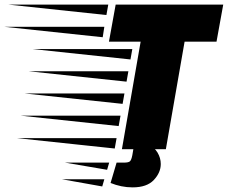

<svg xmlns="http://www.w3.org/2000/svg" viewBox="-200 -645 985 830"><path d="M327 0 408 -465H271L300 -625H765L736 -465H598L517 0ZM260 -580 -163 -625H268ZM244 -484 -180 -529H251ZM364 -388 -60 -433H372ZM347 -292 -77 -337H355ZM330 -196 -94 -241H338ZM313 -100 -111 -145H321ZM296 -3 -128 -48H304ZM372 26 380 -21H438Q467 -9 481 14.5Q495 38 495 64Q495 101 465 133Q435 165 373 165Q348 165 324 160Q300 155 278 146L304 58H335Q355 58 361.5 52.5Q368 47 372 26ZM263 89 81 58H272ZM242 161 68 130H251Z"/></svg>

Font: Faster One
Style: Regular
Weight: 400
Designer: Eduardo Rodriguez Tunni
Foundry: Eduardo Rodriguez Tunni
Version: Version 1.003; ttfautohint (v1.8.4.7-5d5b);gftools[0.9.23]